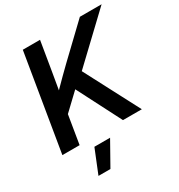

<svg xmlns="http://www.w3.org/2000/svg" viewBox="-219 -875 1175 1258"><g transform="rotate(-30 368.5 -246.0)"><path d="M141.1 -172.4 162.1 -326.2Q191.9 -357.9 221.4 -387.9Q251 -418 281 -447.8Q311 -477.5 343.3 -508.8L572.3 -727.5H736.8L371.1 -380.4L361.3 -381.3ZM20 0 140.6 -727.5H271L234.9 -509.8L205.1 -335.4L195.3 -272.9L150.4 0ZM478.5 0 302.2 -343.8 389.2 -442.9 621.1 0ZM156.7 236.3 229 57.6H347.7L247.1 236.3Z"/></g></svg>

Font: Inter 28pt SemiBold
Style: Italic
Weight: 600
Italic angle: -9.3988°
Designer: Rasmus Andersson
Foundry: rsms
Version: Version 4.001;git-66647c0bb